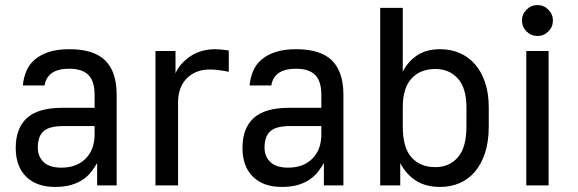

<svg xmlns="http://www.w3.org/2000/svg" viewBox="-20 -731 2279 757"><path d="M197 6Q124 6 83 -34.5Q42 -75 42 -148Q42 -225 86 -265.5Q130 -306 227 -306H353V-357Q353 -411 328.5 -435.5Q304 -460 253 -460Q227 -460 209 -454.5Q191 -449 180 -439.5Q169 -430 163 -418Q157 -406 156 -394H70Q73 -425 84 -451Q95 -477 117 -496Q139 -515 172.5 -526Q206 -537 254 -537Q350 -537 395 -492.5Q440 -448 440 -357V0H363V-88Q353 -71 340 -54Q327 -37 307.5 -23.5Q288 -10 261 -2Q234 6 197 6ZM222 -70Q282 -70 317.5 -105.5Q353 -141 353 -202V-234H231Q174 -234 151.5 -213.5Q129 -193 129 -149Q129 -114 152 -92Q175 -70 222 -70Z M593 -530H672V-442Q689 -481 730.5 -509Q772 -537 829 -537Q840 -537 849 -536Q858 -535 866 -534Q875 -533 882 -532V-448Q872 -450 860 -452Q849 -454 835.5 -455.5Q822 -457 807 -457Q751 -457 716.5 -422Q682 -387 682 -327V0H593Z M1091 6Q1018 6 977 -34.5Q936 -75 936 -148Q936 -225 980 -265.5Q1024 -306 1121 -306H1247V-357Q1247 -411 1222.5 -435.5Q1198 -460 1147 -460Q1121 -460 1103 -454.5Q1085 -449 1074 -439.5Q1063 -430 1057 -418Q1051 -406 1050 -394H964Q967 -425 978 -451Q989 -477 1011 -496Q1033 -515 1066.5 -526Q1100 -537 1148 -537Q1244 -537 1289 -492.5Q1334 -448 1334 -357V0H1257V-88Q1247 -71 1234 -54Q1221 -37 1201.5 -23.5Q1182 -10 1155 -2Q1128 6 1091 6ZM1116 -70Q1176 -70 1211.5 -105.5Q1247 -141 1247 -202V-234H1125Q1068 -234 1045.5 -213.5Q1023 -193 1023 -149Q1023 -114 1046 -92Q1069 -70 1116 -70Z M1715 6Q1658 6 1619.5 -19Q1581 -44 1558 -88V0H1479V-700H1568V-448Q1587 -487 1623.5 -512Q1660 -537 1715 -537Q1757 -537 1792 -522Q1827 -507 1852.5 -478Q1878 -449 1892.5 -406Q1907 -363 1907 -308V-232Q1907 -173 1892.5 -128.5Q1878 -84 1852.5 -54Q1827 -24 1792 -9Q1757 6 1715 6ZM1697 -72Q1751 -72 1785 -110.5Q1819 -149 1819 -232V-308Q1819 -384 1785 -421.5Q1751 -459 1697 -459Q1637 -459 1602.5 -421.5Q1568 -384 1568 -308V-232Q1568 -149 1602.5 -110.5Q1637 -72 1697 -72Z M2055 -530H2143V0H2055ZM2099 -589Q2074 -589 2056 -607Q2038 -625 2038 -650Q2038 -675 2056 -693Q2074 -711 2099 -711Q2124 -711 2142 -693Q2160 -675 2160 -650Q2160 -625 2142 -607Q2124 -589 2099 -589Z"/></svg>

Font: Golos UI
Style: Regular
Weight: 400
Designer: A.Korolkova, Vitaly Kuzmin
Foundry: ParaType Ltd
Version: Version 2.000